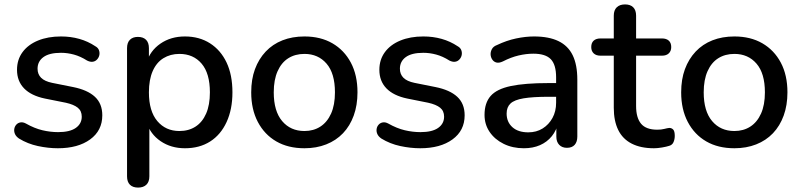

<svg xmlns="http://www.w3.org/2000/svg" viewBox="-20 -662 3626 869"><path d="M242 9Q198 9 151.5 -1Q105 -11 66 -35Q53 -44 48 -55Q43 -66 44.5 -77.5Q46 -89 53.5 -97.5Q61 -106 72.5 -108Q84 -110 97 -103Q136 -81 172 -72.5Q208 -64 243 -64Q296 -64 323 -83Q350 -102 350 -134Q350 -160 332 -174.5Q314 -189 278 -197L183 -216Q121 -229 89 -262Q57 -295 57 -346Q57 -392 82 -426Q107 -460 152 -478.5Q197 -497 256 -497Q300 -497 339 -486Q378 -475 411 -453Q424 -446 428 -434.5Q432 -423 429.5 -412Q427 -401 419 -392.5Q411 -384 399.5 -382.5Q388 -381 374 -388Q344 -407 314.5 -415Q285 -423 256 -423Q203 -423 176.5 -403.5Q150 -384 150 -351Q150 -326 166 -310Q182 -294 216 -287L311 -268Q376 -255 409.5 -224Q443 -193 443 -140Q443 -71 388 -31Q333 9 242 9Z M605 187Q581 187 568 174Q555 161 555 136V-444Q555 -469 568 -482Q581 -495 604 -495Q628 -495 641 -482Q654 -469 654 -444V-357L643 -378Q659 -432 706 -464.5Q753 -497 817 -497Q882 -497 930.5 -466Q979 -435 1005.5 -379Q1032 -323 1032 -244Q1032 -167 1005.5 -109.5Q979 -52 931 -21.5Q883 9 817 9Q754 9 707 -23Q660 -55 644 -108H656V136Q656 161 642.5 174Q629 187 605 187ZM792 -69Q834 -69 865 -89Q896 -109 913 -148Q930 -187 930 -244Q930 -330 892.5 -374Q855 -418 792 -418Q751 -418 719.5 -398.5Q688 -379 671 -340Q654 -301 654 -244Q654 -159 692 -114Q730 -69 792 -69Z M1358 9Q1284 9 1230.5 -22Q1177 -53 1147 -110Q1117 -167 1117 -244Q1117 -303 1134 -349Q1151 -395 1182.5 -428.5Q1214 -462 1258.5 -479.5Q1303 -497 1358 -497Q1431 -497 1484.5 -466Q1538 -435 1568 -378.5Q1598 -322 1598 -244Q1598 -186 1581 -139Q1564 -92 1532.5 -59Q1501 -26 1456.5 -8.5Q1412 9 1358 9ZM1358 -69Q1399 -69 1430 -89Q1461 -109 1478.5 -148Q1496 -187 1496 -244Q1496 -330 1458 -374Q1420 -418 1358 -418Q1316 -418 1285 -398.5Q1254 -379 1236.5 -340Q1219 -301 1219 -244Q1219 -159 1257 -114Q1295 -69 1358 -69Z M1882 9Q1838 9 1791.5 -1Q1745 -11 1706 -35Q1693 -44 1688 -55Q1683 -66 1684.5 -77.5Q1686 -89 1693.5 -97.5Q1701 -106 1712.5 -108Q1724 -110 1737 -103Q1776 -81 1812 -72.5Q1848 -64 1883 -64Q1936 -64 1963 -83Q1990 -102 1990 -134Q1990 -160 1972 -174.5Q1954 -189 1918 -197L1823 -216Q1761 -229 1729 -262Q1697 -295 1697 -346Q1697 -392 1722 -426Q1747 -460 1792 -478.5Q1837 -497 1896 -497Q1940 -497 1979 -486Q2018 -475 2051 -453Q2064 -446 2068 -434.5Q2072 -423 2069.5 -412Q2067 -401 2059 -392.5Q2051 -384 2039.5 -382.5Q2028 -381 2014 -388Q1984 -407 1954.5 -415Q1925 -423 1896 -423Q1843 -423 1816.5 -403.5Q1790 -384 1790 -351Q1790 -326 1806 -310Q1822 -294 1856 -287L1951 -268Q2016 -255 2049.5 -224Q2083 -193 2083 -140Q2083 -71 2028 -31Q1973 9 1882 9Z M2351 9Q2300 9 2259.5 -11Q2219 -31 2196 -65Q2173 -99 2173 -142Q2173 -196 2200.5 -227.5Q2228 -259 2291.5 -272.5Q2355 -286 2463 -286H2510V-224H2464Q2392 -224 2350 -217Q2308 -210 2290.5 -193.5Q2273 -177 2273 -148Q2273 -110 2299 -86.5Q2325 -63 2371 -63Q2408 -63 2436 -80.5Q2464 -98 2480.5 -128Q2497 -158 2497 -197V-312Q2497 -369 2473 -394Q2449 -419 2394 -419Q2362 -419 2327.5 -411Q2293 -403 2256 -384Q2239 -376 2227 -379Q2215 -382 2208 -392.5Q2201 -403 2200.5 -415.5Q2200 -428 2206.5 -440Q2213 -452 2229 -458Q2273 -479 2316 -488Q2359 -497 2397 -497Q2464 -497 2507.5 -476Q2551 -455 2572 -412Q2593 -369 2593 -301V-44Q2593 -20 2581 -6.5Q2569 7 2546 7Q2524 7 2511 -6.5Q2498 -20 2498 -44V-109H2507Q2499 -72 2477.5 -45.5Q2456 -19 2424 -5Q2392 9 2351 9Z M2940 9Q2880 9 2839 -12Q2798 -33 2778 -74Q2758 -115 2758 -174V-410H2698Q2678 -410 2667 -420.5Q2656 -431 2656 -449Q2656 -468 2667 -478Q2678 -488 2698 -488H2758V-591Q2758 -616 2771.5 -629Q2785 -642 2809 -642Q2833 -642 2846 -629Q2859 -616 2859 -591V-488H2976Q2996 -488 3007 -478Q3018 -468 3018 -449Q3018 -431 3007 -420.5Q2996 -410 2976 -410H2859V-182Q2859 -129 2881.5 -102Q2904 -75 2955 -75Q2973 -75 2986.5 -78.5Q3000 -82 3009 -83Q3020 -83 3027 -75.5Q3034 -68 3034 -47Q3034 -32 3028.5 -19Q3023 -6 3009 -2Q2997 2 2976.5 5.5Q2956 9 2940 9Z M3304 9Q3230 9 3176.5 -22Q3123 -53 3093 -110Q3063 -167 3063 -244Q3063 -303 3080 -349Q3097 -395 3128.5 -428.5Q3160 -462 3204.5 -479.5Q3249 -497 3304 -497Q3377 -497 3430.5 -466Q3484 -435 3514 -378.5Q3544 -322 3544 -244Q3544 -186 3527 -139Q3510 -92 3478.5 -59Q3447 -26 3402.5 -8.5Q3358 9 3304 9ZM3304 -69Q3345 -69 3376 -89Q3407 -109 3424.5 -148Q3442 -187 3442 -244Q3442 -330 3404 -374Q3366 -418 3304 -418Q3262 -418 3231 -398.5Q3200 -379 3182.5 -340Q3165 -301 3165 -244Q3165 -159 3203 -114Q3241 -69 3304 -69Z"/></svg>

Font: Nunito ExtraLight SemiBold
Style: Regular
Weight: 600
Version: Version 3.602